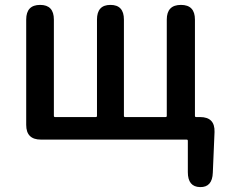

<svg xmlns="http://www.w3.org/2000/svg" viewBox="-20 -570 917 784"><path d="M797 194Q747 193 747 133V5Q747 0 742 0H147Q87 0 87 -60V-490Q87 -550 144 -550Q200 -550 200 -490V-97Q200 -92 205 -92H371Q376 -92 376 -97V-490Q376 -550 431 -550Q486 -550 486 -490V-97Q486 -92 491 -92H656Q661 -92 661 -97V-490Q661 -550 719 -550Q776 -550 776 -490V-97Q776 -92 781 -92H797Q858 -92 856 -31L849 135Q847 195 797 194Z"/></svg>

Font: Resource Han Rounded CN Medium
Style: Regular
Weight: 500
Designer: Cyano Hao (round all glyphs); Ryoko NISHIZUKA 西塚涼子 (kana, bopomofo & ideographs); Paul D. Hunt (Latin, Greek & Cyrillic)
Foundry: Cyano Hao
Version: 0.990